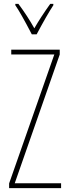

<svg xmlns="http://www.w3.org/2000/svg" viewBox="-20 -970 354 990"><path d="M27 0V-24L260 -689H38V-714H288V-689L56 -25H295V0ZM255 -943Q221 -891 169 -793H144Q85 -906 59 -943V-950H75Q122 -887 157 -824Q189 -880 239 -950H255Z"/></svg>

Font: Noto Sans Display Thin Cond
Style: Regular
Weight: 250
Width: 3
Designer: Monotype Design team
Foundry: Monotype Imaging Inc.
Version: Version 1.000